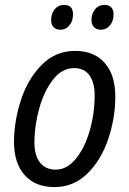

<svg xmlns="http://www.w3.org/2000/svg" viewBox="-20 -752 525 781"><path d="M37 -175Q37 -257 64.5 -343Q92 -429 148.5 -487Q205 -545 286 -545Q363 -545 406 -496Q449 -447 449 -359Q449 -272 420.5 -187Q392 -102 336 -46.5Q280 9 201 9Q124 9 80.5 -39.5Q37 -88 37 -175ZM365 -365Q365 -414 344.5 -444.5Q324 -475 281 -475Q232 -475 195.5 -428Q159 -381 139.5 -310.5Q120 -240 120 -173Q120 -120 142.5 -91Q165 -62 207 -62Q252 -62 288 -105.5Q324 -149 344.5 -219Q365 -289 365 -365ZM188 -671Q188 -696 202.5 -714Q217 -732 241 -732Q277 -732 277 -694Q277 -666 262 -648.5Q247 -631 226 -631Q208 -631 198 -641.5Q188 -652 188 -671ZM352 -671Q352 -696 366.5 -714Q381 -732 405 -732Q423 -732 432.5 -722Q442 -712 442 -694Q442 -666 427 -648.5Q412 -631 391 -631Q373 -631 362.5 -641.5Q352 -652 352 -671Z"/></svg>

Font: Noto Sans UI Narrow
Style: Italic
Weight: 400
Width: 4
Italic angle: -12°
Designer: Monotype Design Team
Foundry: Monotype Imaging Inc.
Version: Version 1.001